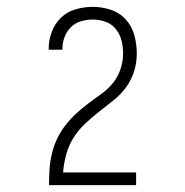

<svg xmlns="http://www.w3.org/2000/svg" viewBox="-20 -863 540 560"><path d="M123 -323V-324Q123 -347 124.5 -370Q126 -393 131.5 -415.5Q137 -438 147 -459Q157 -480 171.5 -498.5Q186 -517 203 -532.5Q220 -548 238.5 -562Q257 -576 276 -589.5Q295 -603 309.5 -621Q324 -639 331.5 -661.5Q339 -684 339 -707Q339 -726 334.5 -744.5Q330 -763 318 -778Q306 -793 288 -799.5Q270 -806 251 -806Q233 -806 216 -801Q199 -796 186.5 -783.5Q174 -771 168 -754Q162 -737 162 -720Q162 -719 162 -718.5Q162 -718 162 -718H122Q122 -718 122 -719Q122 -720 122 -721Q122 -746 131 -770Q140 -794 158 -811.5Q176 -829 201 -836Q226 -843 251 -843Q277 -843 303 -834.5Q329 -826 347 -806Q365 -786 372 -759.5Q379 -733 379 -707Q379 -680 371 -654.5Q363 -629 347 -607.5Q331 -586 310 -569.5Q289 -553 268 -536.5Q247 -520 227.5 -501.5Q208 -483 194 -460.5Q180 -438 173 -412Q166 -386 164 -360H377V-323Z"/></svg>

Font: iosevka_custom_sans_ss08 XLt
Style: Regular
Weight: 200
Designer: Belleve Invis
Foundry: Belleve Invis
Version: Version 10.3.0; ttfautohint (v1.8.3)